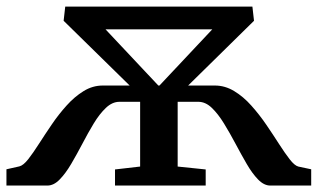

<svg xmlns="http://www.w3.org/2000/svg" viewBox="-23 -576 986 596"><path d="M-3 0V-50.5L37 -59.5Q49.5 -62.5 64.8 -82Q80 -101.5 98.2 -130Q116.5 -158.5 137.8 -189.8Q159 -221 183.8 -248.5Q208.5 -276 236.5 -293.2Q264.5 -310.5 296 -310.5H379.5L174.5 -511.5L179.5 -555.5H760.5L765.5 -511.5L561 -310.5H644Q675.5 -310.5 704 -293.2Q732.5 -276 757.2 -248.2Q782 -220.5 803.5 -189Q825 -157.5 843.2 -129Q861.5 -100.5 876.5 -81.2Q891.5 -62 903 -59L943 -50.5V0H816Q796.5 0 778.2 -18.8Q760 -37.5 742.8 -67.2Q725.5 -97 708 -130Q690.5 -163 672.2 -192.8Q654 -222.5 634.5 -241.2Q615 -260 592.5 -260H528.5V-59L615.5 -50V0H334V-50L412 -59V-260H348Q325.5 -260 305.8 -241.2Q286 -222.5 268 -192.8Q250 -163 232.8 -130Q215.5 -97 198 -67.2Q180.5 -37.5 162.2 -18.8Q144 0 124 0ZM468.5 -310.5H472L636 -485H304.5Z"/></svg>

Font: Merriweather SemiBold
Style: Regular
Weight: 600
Version: Version 2.100